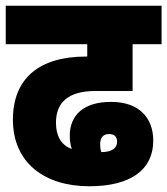

<svg xmlns="http://www.w3.org/2000/svg" viewBox="-20 -642 583 669"><path d="M291 7C436 7 514 -51 514 -152C514 -229 467 -287 367 -287C270 -287 223 -240 223 -168C223 -151 226 -136 230 -123C193 -136 175 -169 175 -214C175 -282 214 -325 313 -325H442V-488H543V-622H0V-488H284V-445H280C118 -445 25 -370 25 -225C25 -75 135 7 291 7ZM329 -139C329 -163 340 -175 360 -175C379 -175 388 -165 388 -148C388 -126 370 -112 333 -112C330 -121 329 -130 329 -139Z"/></svg>

Font: Noto Sans Devanagari Condensed Black
Style: Regular
Weight: 900
Width: 3
Designer: Jelle Bosma - Monotype Design Team
Foundry: Monotype Imaging Inc.
Version: Version 2.004